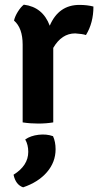

<svg xmlns="http://www.w3.org/2000/svg" viewBox="-20 -524 423 822"><path d="M40 -436Q44 -454 56.5 -474Q69 -494 82 -504Q163 -494 193 -414Q231 -503 320 -503Q353 -503 380 -496Q380 -426 348 -374Q333 -379 302 -381Q244 -381 208 -319V0Q178 5 143.5 5Q109 5 77 0V-333Q77 -404 40 -436ZM207 59Q218 83 218 115Q218 170 181 213Q144 256 79 278Q47 267 38 224Q101 185 101 126Q101 96 88 73Q111 57 145 53Q179 49 207 59Z"/></svg>

Font: Signika
Style: Semibold
Weight: 600
Designer: Anna Giedrys
Foundry: Anna Giedrys
Version: Version 1.001